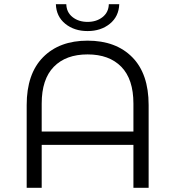

<svg xmlns="http://www.w3.org/2000/svg" viewBox="-20 -901 841 921"><path d="M248 -881H298Q299 -842 328 -819Q357 -796 400 -796Q443 -796 472 -819Q501 -842 502 -881H552Q550 -822 507 -787Q464 -752 400 -752Q336 -752 293 -787Q250 -822 248 -881ZM400 -706Q536 -706 614.5 -626.5Q693 -547 693 -397V0H620V-206H180V0H108V-397Q108 -547 186.5 -626.5Q265 -706 400 -706ZM180 -270H620V-404Q620 -521 562 -580.5Q504 -640 400 -640Q296 -640 238 -580.5Q180 -521 180 -404Z"/></svg>

Font: Montserrat Alternates
Style: Regular
Weight: 400
Designer: Julieta Ulanovsky
Foundry: Julieta Ulanovsky
Version: Version 7.200;PS 007.200;hotconv 1.0.88;makeotf.lib2.5.64775